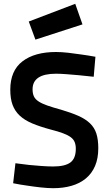

<svg xmlns="http://www.w3.org/2000/svg" viewBox="-20 -977 571 1008"><path d="M472 -574Q432 -578 395 -582Q363 -585 329.5 -587.5Q296 -590 274 -590Q151 -590 151 -508Q151 -486 158 -471Q165 -456 182.5 -444.5Q200 -433 228.5 -423Q257 -413 301 -401Q355 -385 392 -368.5Q429 -352 452.5 -329.5Q476 -307 486 -275.5Q496 -244 496 -199Q496 -145 479 -105.5Q462 -66 430.5 -40Q399 -14 355.5 -1.5Q312 11 260 11Q231 11 194.5 7Q158 3 126 -2Q88 -7 49 -15L61 -120Q97 -115 133 -111Q164 -108 198 -105.5Q232 -103 259 -103Q321 -103 349.5 -124Q378 -145 378 -196Q378 -216 372 -231Q366 -246 351 -257Q336 -268 310.5 -277.5Q285 -287 246 -297Q190 -312 149.5 -329Q109 -346 83.5 -370Q58 -394 46 -426.5Q34 -459 34 -506Q34 -606 98 -655Q162 -704 274 -704Q303 -704 338.5 -700Q374 -696 406 -691Q443 -686 481 -679ZM375 -957 413 -849 166 -769 131 -864Z"/></svg>

Font: Panefresco 800wt
Style: Regular
Weight: 800
Designer: Campivisivi
Foundry: Campivisivi & Chank Co
Version: Version 1.001